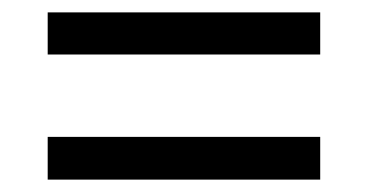

<svg xmlns="http://www.w3.org/2000/svg" viewBox="-20 -495 593 310"><path d="M497 -407H57V-475H497ZM497 -205H57V-274H497Z"/></svg>

Font: Hind Madurai
Style: Regular
Weight: 400
Designer: Jyotish Sonowal
Foundry: Indian Type Foundry
Version: Version 1.001;PS 1.0;hotconv 1.0.86;makeotf.lib2.5.63406; tt